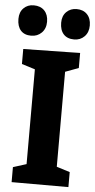

<svg xmlns="http://www.w3.org/2000/svg" viewBox="-64 -970 499 1007"><g transform="rotate(5 186.0 -467.0)"><path d="M336 -627 266 -601V-101L336 -79V0H37V-79L107 -101V-600L37 -622V-701L336 -706ZM-2 -856Q-2 -892 19 -913Q40 -934 72 -934Q108 -934 128.5 -912.5Q149 -891 149 -854Q149 -818 127 -796Q105 -774 72 -774Q36 -774 17 -795.5Q-2 -817 -2 -856ZM223 -856Q223 -892 244.5 -913Q266 -934 298 -934Q333 -934 353.5 -912.5Q374 -891 374 -854Q374 -818 352.5 -796Q331 -774 298 -774Q262 -774 242.5 -795.5Q223 -817 223 -856Z"/></g></svg>

Font: Bitter Pro OGT
Style: Bold
Weight: 700
Designer: Sol Matas, and Bitter project Authors
Foundry: Sol Matas
Version: Version 2.110